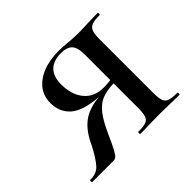

<svg xmlns="http://www.w3.org/2000/svg" viewBox="-115 -623 776 776"><g transform="rotate(-45 273.0 -235.5)"><path d="M514 0Q483 0 465 -1L403 -2L337 -1Q321 0 291 0Q289 0 289 -6Q289 -12 291 -12Q321 -12 335 -17Q349 -22 354 -36.5Q359 -51 359 -81V-221Q317 -220 290.5 -208.5Q264 -197 242.5 -169Q221 -141 197 -87Q179 -47 169.5 -29.5Q160 -12 153.5 -6Q147 0 138 0H16Q14 0 14 -6Q14 -12 16 -12Q53 -11 73.5 -34.5Q94 -58 118 -104Q145 -164 182 -191.5Q219 -219 279 -224Q194 -230 158 -261.5Q122 -293 122 -345Q122 -403 169.5 -437Q217 -471 297 -471Q317 -471 344 -468Q356 -467 371 -466Q386 -465 403 -465Q427 -465 465 -467L514 -468Q517 -468 517 -462Q517 -456 514 -456Q484 -456 470 -450.5Q456 -445 450.5 -431Q445 -417 445 -387V-81Q445 -51 450 -36.5Q455 -22 469.5 -17Q484 -12 514 -12Q517 -12 517 -6Q517 0 514 0ZM359 -240V-385Q359 -427 343.5 -442.5Q328 -458 296 -458Q251 -458 228.5 -435Q206 -412 206 -368Q206 -309 235.5 -273Q265 -237 320 -237Q339 -237 359 -240Z"/></g></svg>

Font: Cormorant SC SemiBold
Style: Regular
Weight: 600
Designer: Christian Thalmann (Catharsis Fonts)
Version: Version 3.000